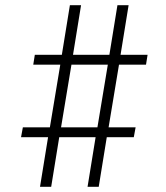

<svg xmlns="http://www.w3.org/2000/svg" viewBox="-20 -737 640 739"><path d="M134 -18 165 -209H61L68 -247H172L212 -488H108L114 -526H218L249 -717H292L261 -526H401L432 -717H475L444 -526H548L542 -488H438L398 -247H502L495 -209H391L360 -18H317L348 -209H208L177 -18ZM355 -247 395 -488H255L215 -247Z"/></svg>

Font: Iosevka Etoile Extralight
Style: Italic
Weight: 200
Italic angle: -9°
Designer: Belleve Invis
Foundry: Belleve Invis
Version: Version 22.1.2; ttfautohint (v1.8.4)